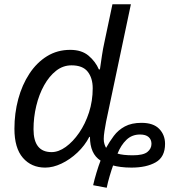

<svg xmlns="http://www.w3.org/2000/svg" viewBox="-20 -780 798 905"><path d="M483 105 419 93Q425 66 435 33Q445 0 454 -23Q404 -55 404 -135H401Q380 -94 345 -61Q310 -28 270 -9Q230 10 193 10Q128 10 88 -36Q48 -82 48 -173Q48 -246 66 -313Q84 -380 118.5 -432.5Q153 -485 201.5 -515Q250 -545 311 -545Q365 -545 397.5 -517.5Q430 -490 446 -453H451Q456 -487 460.5 -518Q465 -549 473 -585L510 -760H597L480 -206Q476 -185 472.5 -162.5Q469 -140 469 -125Q469 -111 472.5 -100.5Q476 -90 480 -83Q496 -112 516.5 -139.5Q537 -167 568.5 -184Q600 -201 647 -201Q703 -201 730.5 -172.5Q758 -144 758 -102Q758 -40 714 -15Q670 10 600 10Q572 10 549.5 7Q527 4 513 0Q506 19 497 49.5Q488 80 483 105ZM223 -63Q256 -63 290 -87.5Q324 -112 353 -154Q382 -196 399.5 -250Q417 -304 417 -364Q417 -412 393.5 -442Q370 -472 317 -472Q277 -472 244.5 -446.5Q212 -421 188 -378Q164 -335 151 -281Q138 -227 138 -171Q138 -63 223 -63ZM606 -48Q655 -48 674.5 -63.5Q694 -79 694 -102Q694 -122 680.5 -134Q667 -146 640 -146Q602 -146 576 -121Q550 -96 534 -56Q560 -48 606 -48Z"/></svg>

Font: BC Sans
Style: Italic
Weight: 400
Italic angle: -12°
Designer: Monotype Design Team
Designer: Province of B.C.
Foundry: Monotype Imaging Inc.
Version: Version 2.000;GOOG;noto-source:20170915:90ef993387c0